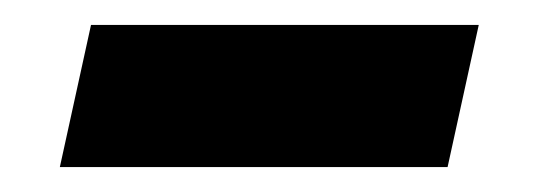

<svg xmlns="http://www.w3.org/2000/svg" viewBox="-20 -300 428 154"><path d="M28 -166 53 -280H364L339 -166Z"/></svg>

Font: Ysabeau Office ExtraBold
Style: Italic
Weight: 800
Italic angle: -12°
Designer: Christian Thalmann (Catharsis Fonts)
Version: Version 2.001;gftools[0.9.30]; featfreeze: tnum,lnum,ss02